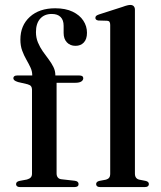

<svg xmlns="http://www.w3.org/2000/svg" viewBox="-20 -757 650 777"><path d="M209 -55Q209 -45 214 -38.8Q219 -32.5 229 -31.5L282.5 -25.5Q290.5 -24.5 294.2 -21Q298 -17.5 298 -12Q298 0 281.5 0H60.5Q53 0 49 -3.2Q45 -6.5 45 -11.5Q45 -17 48.5 -20.2Q52 -23.5 59.5 -25L89 -30.5Q99.5 -33.5 104.5 -39Q109.5 -44.5 109.5 -54V-394.5Q109.5 -402.5 105.8 -407.8Q102 -413 91.5 -416L53 -425Q42 -428.5 38 -432.2Q34 -436 34 -440.5Q34 -445.5 37.8 -448.5Q41.5 -451.5 49 -451.5H128.5L110.5 -438.5V-452.5Q110.5 -469 103.2 -484.2Q96 -499.5 86.5 -516Q77 -532.5 69.8 -552Q62.5 -571.5 62.5 -597Q62.5 -654 100.8 -688.8Q139 -723.5 203.5 -723.5Q245 -723.5 273.8 -709.8Q302.5 -696 317.2 -673.5Q332 -651 332 -624.5Q332 -598.5 319.2 -585Q306.5 -571.5 285.5 -571.5Q264 -571.5 250.8 -585.5Q237.5 -599.5 237.5 -623.5V-652.5Q237.5 -676 225.2 -688.2Q213 -700.5 189.5 -700.5Q159.5 -700.5 142.5 -681.2Q125.5 -662 125.5 -627Q125.5 -604.5 133.5 -585.2Q141.5 -566 153.2 -549.2Q165 -532.5 176.8 -517Q188.5 -501.5 196.2 -485.8Q204 -470 204 -453V-436.5L193.5 -451.5H301.5Q309 -451.5 313 -448.8Q317 -446 317 -440.5Q317 -432.5 309 -427.2Q301 -422 284.5 -422H209ZM526 -718V-55Q526 -44 530.5 -38Q535 -32 543.5 -30L569 -25Q576 -23.5 579.2 -20.2Q582.5 -17 582.5 -12Q582.5 -6.5 578.5 -3.2Q574.5 0 566 0H385Q377 0 373 -3.2Q369 -6.5 369 -12Q369 -16.5 372.2 -20Q375.5 -23.5 382.5 -25L409 -30Q417.5 -32.5 421.8 -38Q426 -43.5 426 -54.5V-656Q426 -664.5 423.2 -668.5Q420.5 -672.5 413.5 -673L378 -674Q371.5 -675 368.8 -677.8Q366 -680.5 366 -684.5Q366 -689.5 369 -692.5Q372 -695.5 380.5 -698.5L475.5 -729Q487.5 -733.5 494.8 -735.2Q502 -737 507 -737Q516.5 -737 521.2 -731.8Q526 -726.5 526 -718Z"/></svg>

Font: Fraunces 60pt
Style: Regular
Weight: 400
Version: Version 1.000;[b76b70a41]